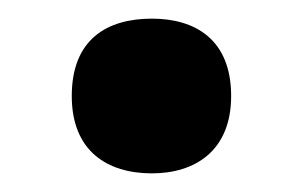

<svg xmlns="http://www.w3.org/2000/svg" viewBox="-20 -548 325 206"><path d="M57 -445C57 -386 95 -362 143 -362C189 -362 228 -386 228 -445C228 -506 189 -528 143 -528C95 -528 57 -506 57 -445Z"/></svg>

Font: Noto Sans Telugu UI
Style: Bold
Weight: 700
Designer: Jelle Bosma - Monotype Design Team
Foundry: Monotype Imaging Inc.
Version: Version 2.005